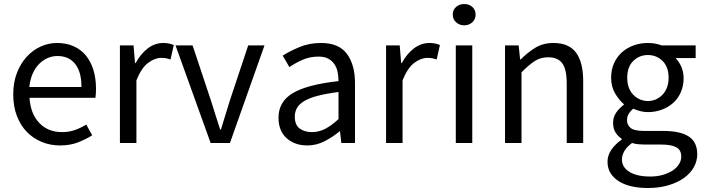

<svg xmlns="http://www.w3.org/2000/svg" viewBox="-20 -712 3504 956"><path d="M45.9 -242.2Q45.9 -301.8 64.5 -349.4Q83 -397 113.5 -429.9Q144 -462.9 182.9 -480.5Q221.7 -498 263.7 -498Q310.1 -498 346.4 -481.9Q382.8 -465.8 407.5 -435.8Q432.1 -405.8 445.1 -363.8Q458 -321.8 458 -270Q458 -243.2 455.1 -225.1H127Q131.8 -146 175.3 -100.1Q218.8 -54.2 289.1 -54.2Q323.7 -54.2 353.3 -64.7Q382.8 -75.2 409.7 -91.8L439 -38.1Q406.7 -18.1 367.9 -2.9Q329.1 12.2 278.8 12.2Q230 12.2 187.5 -5.4Q145 -22.9 113.5 -55.4Q82 -87.9 64 -135Q45.9 -182.1 45.9 -242.2ZM385.7 -278.8Q385.7 -354 354.2 -393.6Q322.8 -433.1 266.1 -433.1Q239.7 -433.1 216.3 -422.6Q192.9 -412.1 173.8 -392.6Q154.8 -373 142.3 -344.5Q129.9 -315.9 126 -278.8Z M577.1 -485.8H645L652.3 -397.9H655.3Q680.2 -443.8 715.6 -470.9Q751 -498 793 -498Q822.3 -498 845.2 -487.8L829.1 -416Q817.4 -419.9 807.4 -421.9Q797.4 -423.8 782.2 -423.8Q751 -423.8 717.5 -398.9Q684.1 -374 659.2 -312V0H577.1Z M854 -485.8H939L1030.8 -210Q1042 -173.8 1053.5 -137.9Q1064.9 -102.1 1076.2 -66.9H1080.1Q1090.8 -102.1 1101.8 -137.9Q1112.8 -173.8 1124 -210L1215.8 -485.8H1296.9L1125 0H1028.8Z M1366.7 -126Q1366.7 -206.1 1438.2 -248.5Q1509.8 -291 1665.5 -308.1Q1665.5 -331.1 1661.1 -353Q1656.7 -375 1645.3 -392.1Q1633.8 -409.2 1614.7 -419.7Q1595.7 -430.2 1565.9 -430.2Q1522.5 -430.2 1486.1 -414.1Q1449.7 -397.9 1420.9 -377.9L1387.7 -435.1Q1421.9 -457 1470.7 -477.5Q1519.5 -498 1578.6 -498Q1667.5 -498 1707.5 -443.6Q1747.6 -389.2 1747.6 -297.9V0H1679.7L1672.9 -58.1H1670.9Q1635.7 -28.8 1595.2 -8.3Q1554.7 12.2 1509.8 12.2Q1447.8 12.2 1407.2 -23.9Q1366.7 -60.1 1366.7 -126ZM1447.8 -131.8Q1447.8 -89.8 1472.2 -72Q1496.6 -54.2 1532.7 -54.2Q1567.9 -54.2 1599.4 -70.6Q1630.9 -86.9 1665.5 -119.1V-253.9Q1604.5 -246.1 1562.5 -235.1Q1520.5 -224.1 1495.1 -209Q1469.7 -193.8 1458.7 -174.3Q1447.8 -154.8 1447.8 -131.8Z M1902.3 -485.8H1970.2L1977.5 -397.9H1980.5Q2005.4 -443.8 2040.8 -470.9Q2076.2 -498 2118.2 -498Q2147.5 -498 2170.4 -487.8L2154.3 -416Q2142.6 -419.9 2132.6 -421.9Q2122.6 -423.8 2107.4 -423.8Q2076.2 -423.8 2042.7 -398.9Q2009.3 -374 1984.4 -312V0H1902.3Z M2291.5 -585.9Q2267.6 -585.9 2251 -601.1Q2234.4 -616.2 2234.4 -639.2Q2234.4 -663.1 2251 -677.5Q2267.6 -691.9 2291.5 -691.9Q2315.4 -691.9 2331.8 -677.5Q2348.1 -663.1 2348.1 -639.2Q2348.1 -616.2 2331.8 -601.1Q2315.4 -585.9 2291.5 -585.9ZM2249.5 -485.8H2331.5V0H2249.5Z M2494.6 -485.8H2562.5L2569.8 -416H2572.8Q2607.4 -451.2 2646 -474.6Q2684.6 -498 2735.8 -498Q2812.5 -498 2848.1 -450Q2883.8 -401.9 2883.8 -308.1V0H2801.8V-296.9Q2801.8 -366.2 2779.8 -396.5Q2757.8 -426.8 2709.5 -426.8Q2671.4 -426.8 2642.6 -408Q2613.8 -389.2 2576.7 -352.1V0H2494.6Z M3076.7 82Q3076.7 121.1 3114.3 144Q3151.9 167 3217.8 167Q3252.9 167 3281.5 158.4Q3310.1 149.9 3330.1 136.5Q3350.1 123 3361.1 105Q3372.1 86.9 3372.1 67.9Q3372.1 34.2 3346.9 21Q3321.8 7.8 3273.9 7.8H3189.9Q3175.8 7.8 3159.4 6.3Q3143.1 4.9 3127 0Q3101.1 19 3088.9 40Q3076.7 61 3076.7 82ZM3004.9 92.8Q3004.9 62 3023.9 33.9Q3043 5.9 3075.7 -17.1V-21Q3058.1 -32.2 3045.4 -51.5Q3032.7 -70.8 3032.7 -100.1Q3032.7 -130.9 3049.8 -153.8Q3066.9 -176.8 3085.9 -189.9V-193.8Q3062 -213.9 3042.5 -247.3Q3022.9 -280.8 3022.9 -325.2Q3022.9 -365.2 3037.4 -397.2Q3051.8 -429.2 3076.9 -451.7Q3102.1 -474.1 3135.5 -486.1Q3168.9 -498 3206.1 -498Q3226.1 -498 3243.4 -494.6Q3260.7 -491.2 3274.9 -485.8H3443.8V-422.9H3343.8Q3360.8 -405.8 3372.3 -379.9Q3383.8 -354 3383.8 -323.2Q3383.8 -284.2 3369.9 -252.7Q3356 -221.2 3332 -199.7Q3308.1 -178.2 3275.4 -166Q3242.7 -153.8 3206.1 -153.8Q3188 -153.8 3168.9 -158.4Q3149.9 -163.1 3132.8 -170.9Q3120.1 -160.2 3111.1 -146.5Q3102.1 -132.8 3102.1 -112.8Q3102.1 -89.8 3119.9 -75Q3137.7 -60.1 3188 -60.1H3281.7Q3366.7 -60.1 3409.2 -32.5Q3451.7 -4.9 3451.7 56.2Q3451.7 89.8 3434.8 120.4Q3418 150.9 3386 173.8Q3354 196.8 3308.3 210.4Q3262.7 224.1 3206.1 224.1Q3160.6 224.1 3123.8 215.6Q3086.9 207 3060.3 189.9Q3033.7 172.9 3019.3 148.9Q3004.9 125 3004.9 92.8ZM3206.1 -209Q3227.1 -209 3245.4 -217Q3263.7 -225.1 3278.3 -240Q3293 -254.9 3301 -276.4Q3309.1 -297.9 3309.1 -325.2Q3309.1 -378.9 3279.1 -408.4Q3249 -438 3206.1 -438Q3163.1 -438 3133.1 -408.4Q3103 -378.9 3103 -325.2Q3103 -297.9 3110.8 -276.4Q3118.7 -254.9 3133.3 -240Q3147.9 -225.1 3166.5 -217Q3185.1 -209 3206.1 -209Z"/></svg>

Font: Pyidaungsu
Style: Regular
Weight: 400
Designer: Sun Tun
Foundry: MCF
Version: Version 2.053; ttfautohint (v1.8.2)